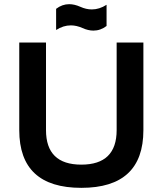

<svg xmlns="http://www.w3.org/2000/svg" viewBox="-20 -904 787 929"><path d="M73.2 -274.4V-698.2H202.6V-274.4Q202.6 -107.4 373.5 -107.4Q544.4 -107.4 544.4 -274.4V-698.2H673.8V-274.4Q673.8 4.9 373.5 4.9Q73.2 4.9 73.2 -274.4ZM251.5 -861.3Q280.8 -883.8 314.9 -883.8Q340.3 -883.8 368.7 -871.1Q397 -858.4 424.3 -858.4Q460.9 -858.4 495.6 -880.9V-778.3Q466.3 -755.9 432.1 -755.9Q406.7 -755.9 378.4 -768.6Q350.1 -781.2 322.8 -781.2Q286.1 -781.2 251.5 -758.8Z"/></svg>

Font: Voltera
Style: Bold
Weight: 700
Designer: Bernd Montag
Version: Version 1.301